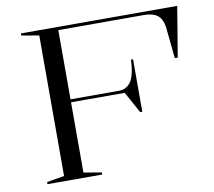

<svg xmlns="http://www.w3.org/2000/svg" viewBox="-78 -798 989 888"><g transform="rotate(-10 416.0 -354.0)"><path d="M75 0V-10L157 -24V-684L75 -698V-708H809L770 -472H756L741 -621Q735 -660 713 -676.5Q691 -693 651 -693H248V-368H479Q492 -368 504 -373.5Q516 -379 525 -389Q537 -400 545.5 -429.5Q554 -459 555 -500H565V-254H555L500 -354H248V-24L332 -10V0Z"/></g></svg>

Font: Kalnia SemiExpanded Light
Style: Regular
Weight: 300
Width: 6
Designer: Frida Medrano
Foundry: Frida Medrano
Version: Version 1.105